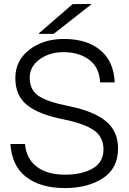

<svg xmlns="http://www.w3.org/2000/svg" viewBox="-20 -942 658 976"><path d="M305 -744Q422 -744 490.5 -686.5Q559 -629 563 -523H489Q485 -600 433 -638.5Q381 -677 302 -677Q232 -677 181.5 -640.5Q131 -604 131 -547Q131 -485 176 -454.5Q221 -424 328 -403Q454 -378 517 -327Q580 -276 580 -187Q580 -86 503 -36Q426 14 310 14Q187 14 113.5 -42Q40 -98 33 -210H107Q114 -135 167 -94.5Q220 -54 312 -54Q396 -54 451 -85.5Q506 -117 506 -183Q506 -245 458.5 -279Q411 -313 304 -335Q177 -360 117.5 -408Q58 -456 58 -545Q58 -634 129 -689Q200 -744 305 -744ZM178 -770V-773L349 -921L443 -922V-919L253 -770Z"/></svg>

Font: Nacelle Light
Style: Regular
Weight: 300
Designer: Sora Sagano
Foundry: Sora Sagano
Version: Version 1.000;FEAKit 1.0